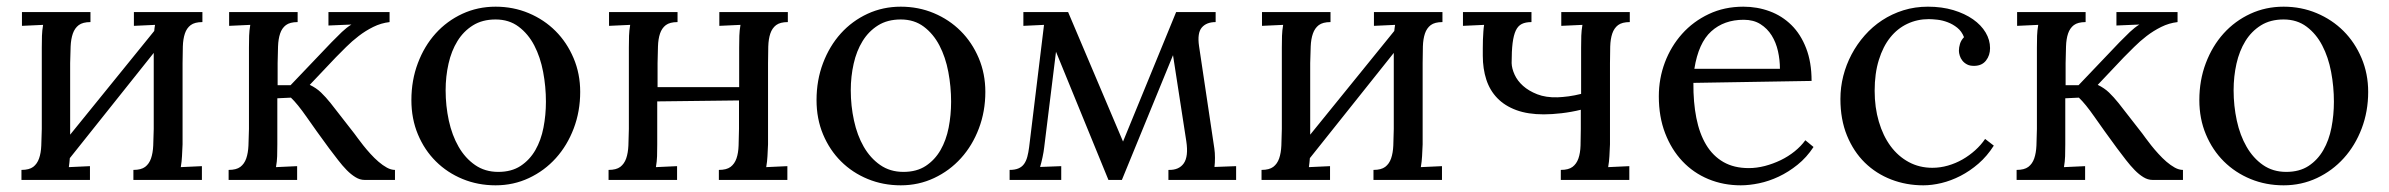

<svg xmlns="http://www.w3.org/2000/svg" viewBox="-20 -536 7116 572"><path d="M523.9 -106Q522.9 -85.9 522.2 -70.6Q521.5 -55.2 518.6 -38.1L581.5 -41V0H377.4V-29.8Q400.4 -29.8 412.4 -38.8Q424.3 -47.9 429.9 -64Q435.5 -80.1 436.5 -102.5Q437.5 -125 438 -151.9V-378.4L188 -64.9Q187.5 -58.1 186.8 -51.8Q186 -45.4 185.1 -38.1L248 -41V0H43.9V-29.8Q66.9 -29.8 78.9 -38.8Q90.8 -47.9 96.4 -64Q102.1 -80.1 103 -102.5Q104 -125 104.5 -151.9V-394Q104.5 -414.1 105 -429.4Q105.5 -444.8 108.4 -461.9L45.4 -459V-500H249.5V-470.2Q226.6 -470.2 214.6 -461.2Q202.6 -452.1 197 -436Q191.4 -419.9 190.4 -397.5Q189.5 -375 189 -348.1V-134.8L439.5 -443.8Q439.9 -448.2 440.4 -452.6Q440.9 -457 441.9 -461.9L378.9 -459V-500H583V-470.2Q560.1 -470.2 548.1 -461.2Q536.1 -452.1 530.8 -436Q525.4 -419.9 524.7 -397.5Q523.9 -375 523.9 -348.1Z M1035.6 -138.2Q1038.6 -134.3 1045.7 -124.5Q1052.7 -114.7 1062.3 -102.8Q1071.8 -90.8 1083.5 -77.9Q1095.2 -64.9 1107.7 -54.2Q1120.1 -43.5 1132.6 -36.6Q1145 -29.8 1156.7 -29.8V0H1065.9Q1052.2 0 1039.1 -8.1Q1025.9 -16.1 1012.9 -29.3Q1000 -42.5 987.1 -59.3Q974.1 -76.2 960.4 -94.2Q920.9 -147.9 893.6 -187.3Q866.2 -226.6 846.7 -245.1L806.2 -243.2V-106Q806.2 -85.9 805.7 -70.6Q805.2 -55.2 802.2 -38.1L865.2 -41V0H661.1V-29.8Q684.1 -29.8 696 -38.8Q708 -47.9 713.6 -64Q719.2 -80.1 720.2 -102.5Q721.2 -125 721.7 -151.9V-394Q721.7 -414.1 722.2 -429.4Q722.7 -444.8 725.6 -461.9L662.6 -459V-500H866.7V-470.2Q843.8 -470.2 831.8 -461.2Q819.8 -452.1 814.5 -436Q809.1 -419.9 808.3 -397.5Q807.6 -375 807.1 -348.1V-282.2H845.7L967.8 -410.2Q984.4 -427.2 998.5 -440.7Q1012.7 -454.1 1026.9 -462.9L958.5 -460V-500H1140.6V-470.2Q1115.2 -467.3 1092 -455.8Q1068.8 -444.3 1048.6 -428.7Q1028.3 -413.1 1011.2 -396Q994.1 -378.9 980.5 -365.2L902.8 -283.2Q922.4 -273.9 936.5 -260.3Q950.7 -246.6 964.8 -229Z M1456.5 -478Q1417 -478 1388.9 -460.4Q1360.8 -442.9 1342.8 -413.6Q1324.7 -384.3 1316.2 -346.2Q1307.6 -308.1 1307.6 -267.1Q1307.6 -220.7 1317.1 -176.8Q1326.7 -132.8 1346.2 -98.9Q1365.7 -64.9 1395.3 -44.4Q1424.8 -23.9 1464.4 -23.9Q1503.9 -23.9 1531 -41.7Q1558.1 -59.6 1575 -88.9Q1591.8 -118.2 1599.1 -155.8Q1606.4 -193.4 1606.4 -232.9Q1606.4 -277.8 1598.1 -321.8Q1589.8 -365.7 1571.8 -400.4Q1553.7 -435.1 1525.1 -456.5Q1496.6 -478 1456.5 -478ZM1456.5 -516.1Q1509.3 -516.1 1555.2 -496.8Q1601.1 -477.5 1635 -443.6Q1668.9 -409.7 1688.7 -363Q1708.5 -316.4 1708.5 -262.2Q1708.5 -204.1 1689.2 -153.3Q1669.9 -102.5 1636 -64.9Q1602.1 -27.3 1555.9 -5.6Q1509.8 16.1 1456.5 16.1Q1403.8 16.1 1358.2 -2.7Q1312.5 -21.5 1278.6 -55.2Q1244.6 -88.9 1225.1 -135.5Q1205.6 -182.1 1205.6 -237.8Q1205.6 -296.9 1224.9 -347.9Q1244.1 -398.9 1277.8 -436.3Q1311.5 -473.6 1357.4 -494.9Q1403.3 -516.1 1456.5 -516.1Z M2268.1 -106Q2267.1 -85.9 2266.4 -70.6Q2265.6 -55.2 2262.7 -38.1L2325.7 -41V0H2121.6V-29.8Q2144.5 -29.8 2156.5 -38.8Q2168.5 -47.9 2174.1 -64Q2179.7 -80.1 2180.4 -102.5Q2181.2 -125 2181.6 -151.9V-236.8L1938 -233.9V-106Q1938 -85.9 1937.5 -70.6Q1937 -55.2 1934.1 -38.1L1997.1 -41V0H1793V-29.8Q1815.9 -29.8 1827.9 -38.8Q1839.8 -47.9 1845.5 -64Q1851.1 -80.1 1852.1 -102.5Q1853 -125 1853.5 -151.9V-394Q1853.5 -414.1 1854 -429.4Q1854.5 -444.8 1857.4 -461.9L1794.4 -459V-500H1998.5V-470.2Q1975.6 -470.2 1963.6 -461.2Q1951.7 -452.1 1946.3 -436Q1940.9 -419.9 1940.2 -397.5Q1939.5 -375 1939 -348.1V-276.4H2182.1V-394Q2182.1 -414.1 2182.6 -429.4Q2183.1 -444.8 2186 -461.9L2123 -459V-500H2327.1V-470.2Q2304.2 -470.2 2292.2 -461.2Q2280.3 -452.1 2274.9 -436Q2269.5 -419.9 2268.8 -397.5Q2268.1 -375 2268.1 -348.1Z M2663.6 -478Q2624 -478 2595.9 -460.4Q2567.9 -442.9 2549.8 -413.6Q2531.7 -384.3 2523.2 -346.2Q2514.6 -308.1 2514.6 -267.1Q2514.6 -220.7 2524.2 -176.8Q2533.7 -132.8 2553.2 -98.9Q2572.8 -64.9 2602.3 -44.4Q2631.8 -23.9 2671.4 -23.9Q2710.9 -23.9 2738 -41.7Q2765.1 -59.6 2782 -88.9Q2798.8 -118.2 2806.2 -155.8Q2813.5 -193.4 2813.5 -232.9Q2813.5 -277.8 2805.2 -321.8Q2796.9 -365.7 2778.8 -400.4Q2760.7 -435.1 2732.2 -456.5Q2703.6 -478 2663.6 -478ZM2663.6 -516.1Q2716.3 -516.1 2762.2 -496.8Q2808.1 -477.5 2842 -443.6Q2876 -409.7 2895.8 -363Q2915.5 -316.4 2915.5 -262.2Q2915.5 -204.1 2896.2 -153.3Q2877 -102.5 2843 -64.9Q2809.1 -27.3 2762.9 -5.6Q2716.8 16.1 2663.6 16.1Q2610.8 16.1 2565.2 -2.7Q2519.5 -21.5 2485.6 -55.2Q2451.7 -88.9 2432.1 -135.5Q2412.6 -182.1 2412.6 -237.8Q2412.6 -296.9 2431.9 -347.9Q2451.2 -398.9 2484.9 -436.3Q2518.6 -473.6 2564.5 -494.9Q2610.4 -516.1 2663.6 -516.1Z M3662.6 0H3460.9V-29.8Q3492.2 -28.8 3506.6 -49.3Q3521 -69.8 3514.2 -115.2L3474.6 -371.6L3322.3 0H3282.2L3126 -381.8L3090.8 -96.7Q3089.4 -84 3085.9 -67.6Q3082.5 -51.3 3078.6 -38.6L3141.6 -41V0H2987.8V-29.8Q3003.4 -29.8 3013.9 -34.2Q3024.4 -38.6 3030.8 -47.4Q3037.1 -56.2 3040.5 -68.8Q3043.9 -81.5 3045.9 -97.2L3090.3 -461.9L3028.8 -459V-500H3162.1L3325.7 -114.3L3483.9 -500H3601.6V-470.2Q3574.2 -470.2 3560.3 -453.9Q3546.4 -437.5 3552.2 -398.4L3597.7 -93.8Q3599.6 -81.1 3599.6 -65.7Q3599.6 -50.3 3598.1 -38.6L3662.6 -41Z M4218.3 -106Q4217.3 -85.9 4216.6 -70.6Q4215.8 -55.2 4212.9 -38.1L4275.9 -41V0H4071.8V-29.8Q4094.7 -29.8 4106.7 -38.8Q4118.7 -47.9 4124.3 -64Q4129.9 -80.1 4130.9 -102.5Q4131.8 -125 4132.3 -151.9V-378.4L3882.3 -64.9Q3881.8 -58.1 3881.1 -51.8Q3880.4 -45.4 3879.4 -38.1L3942.4 -41V0H3738.3V-29.8Q3761.2 -29.8 3773.2 -38.8Q3785.2 -47.9 3790.8 -64Q3796.4 -80.1 3797.4 -102.5Q3798.3 -125 3798.8 -151.9V-394Q3798.8 -414.1 3799.3 -429.4Q3799.8 -444.8 3802.7 -461.9L3739.7 -459V-500H3943.8V-470.2Q3920.9 -470.2 3908.9 -461.2Q3897 -452.1 3891.4 -436Q3885.7 -419.9 3884.8 -397.5Q3883.8 -375 3883.3 -348.1V-134.8L4133.8 -443.8Q4134.3 -448.2 4134.8 -452.6Q4135.3 -457 4136.2 -461.9L4073.2 -459V-500H4277.3V-470.2Q4254.4 -470.2 4242.4 -461.2Q4230.5 -452.1 4225.1 -436Q4219.7 -419.9 4219 -397.5Q4218.3 -375 4218.3 -348.1Z M4776.4 -106Q4775.4 -85.9 4774.7 -70.6Q4773.9 -55.2 4771 -38.1L4834 -41V0H4629.9V-29.8Q4652.8 -29.8 4664.8 -38.8Q4676.8 -47.9 4682.4 -64Q4688 -80.1 4688.7 -102.5Q4689.5 -125 4689.5 -151.9V-209Q4661.6 -202.1 4632.3 -198.7Q4603 -195.3 4579.1 -195.3Q4531.7 -195.3 4497.3 -208Q4462.9 -220.7 4440.7 -243.7Q4418.5 -266.6 4408 -298.8Q4397.5 -331.1 4397.5 -370.1Q4397.5 -380.4 4397.5 -392.6Q4397.5 -404.8 4397.9 -417.5Q4398.4 -430.2 4399.2 -441.7Q4399.9 -453.1 4401.4 -461.9L4338.4 -459V-500H4542.5V-470.2Q4524.9 -470.2 4513.7 -464.6Q4502.4 -459 4495.8 -445.1Q4489.3 -431.2 4486.3 -407.7Q4483.4 -384.3 4483.4 -348.1Q4483.9 -332 4492.2 -313.7Q4500.5 -295.4 4517.3 -280.3Q4534.2 -265.1 4559.8 -255.1Q4585.4 -245.1 4620.1 -246.1Q4634.8 -246.6 4653.1 -249Q4671.4 -251.5 4690.4 -256.3V-394Q4690.4 -414.1 4690.9 -429.4Q4691.4 -444.8 4694.3 -461.9L4631.3 -459V-500H4835.4V-470.2Q4812.5 -470.2 4800.5 -461.2Q4788.6 -452.1 4783.2 -436Q4777.8 -419.9 4777.1 -397.5Q4776.4 -375 4776.4 -348.1Z M5174.8 -477.1Q5116.2 -477.1 5078.1 -442.6Q5040 -408.2 5027.8 -331.1H5282.7Q5282.7 -357.4 5276.9 -383.5Q5271 -409.7 5258.1 -430.4Q5245.1 -451.2 5224.6 -464.1Q5204.1 -477.1 5174.8 -477.1ZM5377 -294.9 5024.9 -289.1Q5024.4 -231.4 5033.7 -184.6Q5043 -137.7 5063 -104.5Q5083 -71.3 5114.5 -53.2Q5146 -35.2 5189.9 -35.2Q5213.4 -35.2 5237.8 -41.5Q5262.2 -47.9 5284.9 -58.8Q5307.6 -69.8 5326.7 -85.2Q5345.7 -100.6 5358.4 -118.2L5382.8 -98.1Q5362.3 -66.9 5335.2 -45.2Q5308.1 -23.4 5279.1 -9.8Q5250 3.9 5220.7 10Q5191.4 16.1 5166 16.1Q5114.3 16.1 5069.6 -2.4Q5024.9 -21 4992.2 -55.7Q4959.5 -90.3 4940.7 -139.2Q4921.9 -188 4921.9 -249Q4921.9 -301.8 4939.9 -349.9Q4958 -397.9 4991.2 -435.1Q5024.4 -472.2 5070.8 -494.1Q5117.2 -516.1 5173.8 -516.1Q5215.3 -516.1 5252.2 -502.4Q5289.1 -488.8 5316.9 -461.4Q5344.7 -434.1 5360.8 -392.3Q5377 -350.6 5377 -294.9Z M5831.1 -425.3Q5824.2 -442.9 5811 -453.4Q5797.9 -463.9 5782.5 -469.7Q5767.1 -475.6 5751.7 -477.3Q5736.3 -479 5726.1 -479Q5691.9 -479 5662.4 -465.1Q5632.8 -451.2 5611.3 -424.3Q5589.8 -397.5 5577.4 -357.4Q5564.9 -317.4 5564.9 -265.6Q5564.9 -215.8 5577.4 -173.6Q5589.8 -131.3 5612.3 -100.8Q5634.8 -70.3 5666.5 -53.2Q5698.2 -36.1 5736.8 -36.1Q5760.3 -36.1 5783.2 -42.7Q5806.2 -49.3 5826.7 -61Q5847.2 -72.8 5864.5 -88.4Q5881.8 -104 5894 -122.1L5919.9 -102.1Q5899.9 -70.8 5874.3 -48.6Q5848.6 -26.4 5820.6 -12Q5792.5 2.4 5763.9 9.3Q5735.4 16.1 5710 16.1Q5659.2 16.1 5614.3 -1.2Q5569.3 -18.6 5535.6 -51.5Q5502 -84.5 5482.4 -132.3Q5462.9 -180.2 5462.9 -241.2Q5462.9 -275.9 5471.4 -309.6Q5480 -343.3 5496.1 -373.8Q5512.2 -404.3 5535.2 -430.4Q5558.1 -456.5 5587.2 -475.6Q5616.2 -494.6 5650.6 -505.4Q5685.1 -516.1 5723.6 -516.1Q5765.1 -516.1 5799.3 -505.9Q5833.5 -495.6 5857.9 -478.5Q5882.3 -461.4 5895.5 -439.2Q5908.7 -417 5908.7 -392.6Q5908.7 -371.1 5896.7 -355.7Q5884.8 -340.3 5862.3 -339.8Q5849.1 -339.4 5840.3 -344Q5831.5 -348.6 5826.2 -355.5Q5820.8 -362.3 5818.4 -370.4Q5815.9 -378.4 5815.9 -384.8Q5815.9 -394.5 5819.1 -405.3Q5822.3 -416 5831.1 -425.3Z M6362.3 -138.2Q6365.2 -134.3 6372.3 -124.5Q6379.4 -114.7 6388.9 -102.8Q6398.4 -90.8 6410.2 -77.9Q6421.9 -64.9 6434.3 -54.2Q6446.8 -43.5 6459.2 -36.6Q6471.7 -29.8 6483.4 -29.8V0H6392.6Q6378.9 0 6365.7 -8.1Q6352.5 -16.1 6339.6 -29.3Q6326.7 -42.5 6313.7 -59.3Q6300.8 -76.2 6287.1 -94.2Q6247.6 -147.9 6220.2 -187.3Q6192.9 -226.6 6173.3 -245.1L6132.8 -243.2V-106Q6132.8 -85.9 6132.3 -70.6Q6131.8 -55.2 6128.9 -38.1L6191.9 -41V0H5987.8V-29.8Q6010.7 -29.8 6022.7 -38.8Q6034.7 -47.9 6040.3 -64Q6045.9 -80.1 6046.9 -102.5Q6047.9 -125 6048.3 -151.9V-394Q6048.3 -414.1 6048.8 -429.4Q6049.3 -444.8 6052.2 -461.9L5989.3 -459V-500H6193.4V-470.2Q6170.4 -470.2 6158.4 -461.2Q6146.5 -452.1 6141.1 -436Q6135.7 -419.9 6135 -397.5Q6134.3 -375 6133.8 -348.1V-282.2H6172.4L6294.4 -410.2Q6311 -427.2 6325.2 -440.7Q6339.4 -454.1 6353.5 -462.9L6285.2 -460V-500H6467.3V-470.2Q6441.9 -467.3 6418.7 -455.8Q6395.5 -444.3 6375.2 -428.7Q6355 -413.1 6337.9 -396Q6320.8 -378.9 6307.1 -365.2L6229.5 -283.2Q6249 -273.9 6263.2 -260.3Q6277.3 -246.6 6291.5 -229Z M6783.2 -478Q6743.7 -478 6715.6 -460.4Q6687.5 -442.9 6669.4 -413.6Q6651.4 -384.3 6642.8 -346.2Q6634.3 -308.1 6634.3 -267.1Q6634.3 -220.7 6643.8 -176.8Q6653.3 -132.8 6672.9 -98.9Q6692.4 -64.9 6721.9 -44.4Q6751.5 -23.9 6791 -23.9Q6830.6 -23.9 6857.7 -41.7Q6884.8 -59.6 6901.6 -88.9Q6918.5 -118.2 6925.8 -155.8Q6933.1 -193.4 6933.1 -232.9Q6933.1 -277.8 6924.8 -321.8Q6916.5 -365.7 6898.4 -400.4Q6880.4 -435.1 6851.8 -456.5Q6823.2 -478 6783.2 -478ZM6783.2 -516.1Q6835.9 -516.1 6881.8 -496.8Q6927.7 -477.5 6961.7 -443.6Q6995.6 -409.7 7015.4 -363Q7035.2 -316.4 7035.2 -262.2Q7035.2 -204.1 7015.9 -153.3Q6996.6 -102.5 6962.6 -64.9Q6928.7 -27.3 6882.6 -5.6Q6836.4 16.1 6783.2 16.1Q6730.5 16.1 6684.8 -2.7Q6639.2 -21.5 6605.2 -55.2Q6571.3 -88.9 6551.8 -135.5Q6532.2 -182.1 6532.2 -237.8Q6532.2 -296.9 6551.5 -347.9Q6570.8 -398.9 6604.5 -436.3Q6638.2 -473.6 6684.1 -494.9Q6730 -516.1 6783.2 -516.1Z"/></svg>

Font: Lora
Style: Regular
Weight: 400
Designer: Olga Karpushina, Alexei Vanyashin
Foundry: Cyreal (www.cyreal.org, a@cyreal.org)
Version: Version 1.014